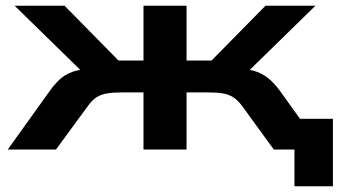

<svg xmlns="http://www.w3.org/2000/svg" viewBox="-20 -521 1183 669"><path d="M1006 128V0H960V-107H1140V128ZM7 0 154 -205Q177 -237 198 -252.5Q219 -268 245 -274.5Q271 -281 307 -283L295 -243L31 -501H205L393 -310H480V-501H630V-310H717L905 -501H1079L815 -243L803 -283Q839 -281 863.5 -274.5Q888 -268 910 -252Q932 -236 955 -205L1102 0H934L822 -154Q807 -173 792 -182.5Q777 -192 756.5 -195.5Q736 -199 705 -199H630V0H480V-199H405Q374 -199 353 -195.5Q332 -192 317 -182.5Q302 -173 288 -154L175 0Z"/></svg>

Font: Nunito Sans 7pt Expanded
Style: Bold
Weight: 700
Width: 7
Designer: Vernon Adams
Foundry: Vernon Adams
Version: Version 3.101;gftools[0.9.27]